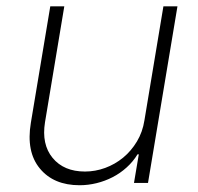

<svg xmlns="http://www.w3.org/2000/svg" viewBox="-20 -565 612 593"><path d="M75.3 -185.7 135.3 -545.5H178.6L119 -187.5Q108 -119.3 142.4 -77.4Q177.2 -35.2 242.5 -35.2Q274.1 -35.2 304.7 -46.3Q335.2 -57.5 360.3 -78.1Q385.3 -98.7 402.9 -128Q420.5 -157.3 426.1 -193.5L484.7 -545.5H528.1L437.1 0H393.8L408.7 -88.4H404.8Q391 -65.7 371.1 -47.8Q351.2 -29.8 327.8 -17.8Q304.3 -5.7 278.2 0.7Q252.1 7.1 225.9 7.1Q145.6 7.1 103 -44.7Q60.4 -96.2 75.3 -185.7Z"/></svg>

Font: Inter P Extra Light
Style: Italic
Weight: 200
Italic angle: 9.39999°
Designer: Rasmus Andersson
Foundry: rsms
Version: Version 3.018;git-588b23468